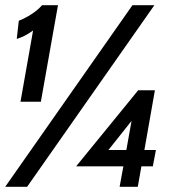

<svg xmlns="http://www.w3.org/2000/svg" viewBox="-20 -720 670 740"><path d="M59 -328 107.5 -602.5Q90.5 -590 74.5 -582Q58.5 -574 44.5 -570L52.5 -640Q76 -649 101.5 -665.5Q127 -682 142 -700H203.5L137.5 -328ZM0 0 490.5 -700H575L84.5 0ZM511 0H441L455.5 -79H273.5L512.5 -372H577L536.5 -142H581L569 -79H525ZM398 -142H467L487 -254Z"/></svg>

Font: Cabin Condensed Medium
Style: Italic
Weight: 500
Width: 3
Italic angle: -10°
Designer: Pablo Impallari
Foundry: Pablo Impallari. http://www.impallari.com Igino Marini. http://www.ikern.com
Version: Version 3.001; ttfautohint (v1.8.3)